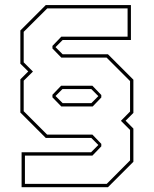

<svg xmlns="http://www.w3.org/2000/svg" viewBox="-20 -664 623 778"><path d="M67.5 94.5V-47H349L378.5 -76.5L350 -105H165.5L62.5 -208V-342.5L94.5 -374.5L62.5 -406V-540.5L165.5 -643.5H510.5V-502H234L205 -473L234 -444H417.5L520.5 -341V-206.5L489 -175L520.5 -143V-8.5L417.5 94.5ZM81 81H412.5L507 -14V-137.5L470 -174.5L507 -212V-335.5L412 -430.5H228.5L192.5 -467.5V-478L228.5 -515.5H497V-630H171.5L76 -535V-411.5L113.5 -374L76 -337V-213.5L171 -118.5H354.5L390.5 -81V-71L354.5 -33.5H81ZM234 -246H350L378.5 -274.5L350 -303H233L205 -275ZM228.5 -232.5 192.5 -269.5V-280L227.5 -316.5H354.5L390.5 -279V-269L355.5 -232.5Z"/></svg>

Font: Tourney Thin
Style: Regular
Weight: 100
Designer: Tyler Finck
Foundry: Etcetera Type Co
Version: Version 1.015